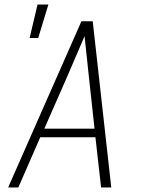

<svg xmlns="http://www.w3.org/2000/svg" viewBox="-20 -829 640 849"><path d="M16 0 340 -735H390L472 0H427L402 -222H158L61 0ZM176 -260H398L373 -490Q368 -535 363.5 -579.5Q359 -624 354 -669Q335 -624 315.5 -579.5Q296 -535 277 -490ZM111 -661 146 -809H194L149 -661Z"/></svg>

Font: Iosevka Aile XLt Obl
Style: Regular
Weight: 200
Italic angle: -9°
Designer: Belleve Invis
Foundry: Belleve Invis
Version: Version 31.1.0; ttfautohint (v1.8.4)